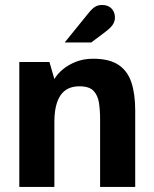

<svg xmlns="http://www.w3.org/2000/svg" viewBox="-20 -742 611 762"><path d="M56.6 0V-496H176.2L195.8 -428.3Q207.4 -448.2 228.9 -466.3Q250.4 -484.4 280.9 -496.7Q311.4 -508.9 350.1 -508.9Q413.4 -508.9 449.8 -484.9Q486.2 -460.9 501.4 -415.1Q516.6 -369.4 516.6 -304.3V0H377.3V-268.7Q377.3 -304.3 372.8 -333.9Q368.2 -363.6 351.2 -381.5Q334.2 -399.5 295.1 -399.5Q244.7 -399.5 220.2 -363.7Q195.8 -327.9 195.8 -257.6V0ZM236.7 -573.4 331.5 -690.4Q345.3 -707.4 356.8 -714.8Q368.4 -722.2 385.4 -722.2Q409.6 -722.2 422.9 -707.9Q436.2 -693.5 436.2 -672.4Q436.2 -658.8 428.8 -646Q421.3 -633.2 398.7 -616L342.2 -573.4Z"/></svg>

Font: Atkinson Hyperlegible Next
Style: Regular
Weight: 400
Designer: Elliott Scott, Megan Eiswerth, Linus Boman, Theodore Petrosky, Letters from Sweden
Foundry: Applied Design Works, Letters from Sweden
Version: Version 2.001